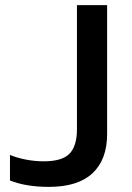

<svg xmlns="http://www.w3.org/2000/svg" viewBox="-20 -720 515 751"><path d="M171 11Q82 11 19 -14V-114Q45 -103 80 -96Q116 -89 151 -89Q223 -89 252 -119Q281 -149 281 -215V-700H399V-196Q399 -96 342 -42.5Q285 11 171 11Z"/></svg>

Font: Kanit Cyrillic
Style: Regular
Weight: 400
Designer: Katatrad Team, Sasha Pavljenko
Foundry: CadsonDemak, Pavljenko + Design
Version: Version 1.002;Fontself Maker 3.5.7